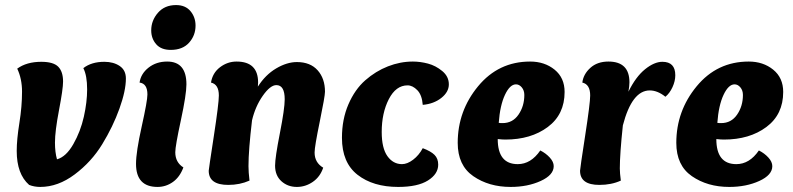

<svg xmlns="http://www.w3.org/2000/svg" viewBox="-20 -728 3132 758"><path d="M67 -366Q67 -417 48 -457Q85 -484 143 -484Q191 -484 210 -464.5Q229 -445 229 -406Q229 -377 213 -293.5Q197 -210 197 -165Q197 -127 205 -99Q241 -109 269.5 -159Q298 -209 311 -267Q324 -325 324 -375Q324 -430 309 -459Q341 -484 392 -484Q428 -484 452.5 -467.5Q477 -451 477 -418Q477 -370 451.5 -299Q426 -228 383.5 -158.5Q341 -89 275 -39.5Q209 10 139 10Q115 10 95 2Q46 -41 46 -132Q46 -177 56.5 -242.5Q67 -308 67 -366Z M640 -485Q716 -485 716 -395Q716 -355 694 -253Q672 -151 672 -127Q672 -87 704 -67Q690 -29 662.5 -9.5Q635 10 602 10Q517 10 517 -81Q517 -128 539.5 -229Q562 -330 562 -355Q562 -398 531 -402Q536 -437 566.5 -461Q597 -485 640 -485ZM654 -531Q616 -531 596.5 -553.5Q577 -576 577 -608Q577 -647 603.5 -677.5Q630 -708 675 -708Q712 -708 732 -684Q752 -660 752 -627Q752 -588 726.5 -559.5Q701 -531 654 -531Z M975 -253Q961 -135 961 -72Q961 -49 965 -15Q927 2 881 2Q804 2 804 -54Q804 -59 824 -189.5Q844 -320 844 -351Q844 -395 813 -402Q819 -440 848.5 -462.5Q878 -485 914 -485Q999 -485 999 -402Q999 -400 998.5 -394.5Q998 -389 998 -386Q1028 -433 1070.5 -458Q1113 -483 1152 -483Q1205 -483 1234 -450.5Q1263 -418 1263 -366Q1263 -348 1242.5 -248.5Q1222 -149 1222 -126Q1222 -86 1256 -66Q1244 -30 1215 -10Q1186 10 1152 10Q1116 10 1091 -12.5Q1066 -35 1066 -74Q1066 -106 1085 -202.5Q1104 -299 1104 -336Q1104 -392 1071 -392Q1047 -392 1017.5 -350Q988 -308 975 -253Z M1649 -314Q1646 -353 1627.5 -372Q1609 -391 1589 -391Q1543 -391 1515 -336.5Q1487 -282 1487 -207Q1487 -143 1509.5 -111.5Q1532 -80 1567 -80Q1588 -80 1611 -97.5Q1634 -115 1649 -143Q1681 -131 1695.5 -116.5Q1710 -102 1710 -78Q1710 -41 1669.5 -15.5Q1629 10 1552 10Q1453 10 1391.5 -38Q1330 -86 1330 -184Q1330 -257 1355.5 -316Q1381 -375 1422 -411Q1463 -447 1511.5 -466Q1560 -485 1610 -485Q1639 -485 1669.5 -477Q1700 -469 1726 -447.5Q1752 -426 1752 -395Q1752 -365 1722.5 -341.5Q1693 -318 1649 -314Z M1964 -242Q2004 -242 2027 -275.5Q2050 -309 2050 -353Q2050 -371 2040 -383Q2030 -395 2017 -395Q1993 -395 1973.5 -353.5Q1954 -312 1949 -243Q1954 -242 1964 -242ZM2113 -134Q2135 -123 2150.5 -106Q2166 -89 2166 -72Q2166 -37 2114.5 -13.5Q2063 10 1996 10Q1910 10 1848.5 -32.5Q1787 -75 1787 -164Q1787 -290 1867.5 -387.5Q1948 -485 2073 -485Q2130 -485 2169.5 -453Q2209 -421 2209 -365Q2209 -276 2142.5 -226.5Q2076 -177 1975 -177Q1963 -177 1945 -179Q1945 -80 2024 -80Q2076 -80 2113 -134Z M2439 -233Q2427 -120 2427 -63Q2427 -45 2431 -15Q2394 2 2346 2Q2270 2 2270 -54Q2270 -62 2290 -191.5Q2310 -321 2310 -351Q2310 -395 2279 -402Q2283 -435 2310.5 -460Q2338 -485 2382 -485Q2465 -485 2465 -403Q2465 -389 2461 -366Q2490 -425 2526.5 -454.5Q2563 -484 2595 -484Q2646 -484 2646 -431Q2646 -408 2635 -384Q2624 -360 2607 -346Q2576 -371 2545 -371Q2475 -371 2439 -233Z M2827 -242Q2867 -242 2890 -275.5Q2913 -309 2913 -353Q2913 -371 2903 -383Q2893 -395 2880 -395Q2856 -395 2836.5 -353.5Q2817 -312 2812 -243Q2817 -242 2827 -242ZM2976 -134Q2998 -123 3013.5 -106Q3029 -89 3029 -72Q3029 -37 2977.5 -13.5Q2926 10 2859 10Q2773 10 2711.5 -32.5Q2650 -75 2650 -164Q2650 -290 2730.5 -387.5Q2811 -485 2936 -485Q2993 -485 3032.5 -453Q3072 -421 3072 -365Q3072 -276 3005.5 -226.5Q2939 -177 2838 -177Q2826 -177 2808 -179Q2808 -80 2887 -80Q2939 -80 2976 -134Z"/></svg>

Font: Overlock Black
Style: Italic
Weight: 900
Designer: Dario Muhafara
Foundry: Dario Manuel Muhafara
Version: Version 1.002